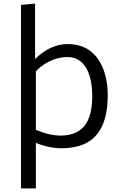

<svg xmlns="http://www.w3.org/2000/svg" viewBox="-20 -818 707 1072"><path d="M180.2 -20.5C224.6 -1 280.3 9.8 322.8 9.8C518.6 9.8 581.5 -111.8 581.5 -287.1C581.5 -421.4 526.4 -576.2 351.6 -571.8C295.9 -570.3 234.9 -546.9 175.8 -488.3V-797.9L97.2 -791V233.9H180.2ZM180.2 -92.8V-419.4C180.2 -419.4 245.1 -497.1 353.5 -499.5C455.1 -501.5 493.7 -402.3 495.1 -287.1C496.1 -155.3 456.1 -64.5 323.7 -61C280.3 -60.1 236.3 -70.3 180.2 -92.8Z"/></svg>

Font: Duru Sans
Style: Regular
Weight: 400
Designer: Onur Yazıcıgil
Foundry: Onur Yazıcıgil
Version: Version 1.002